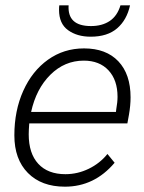

<svg xmlns="http://www.w3.org/2000/svg" viewBox="-20 -692 543 722"><path d="M471 -326Q471 -296 465 -261L459 -228H90Q88 -202 88 -187Q88 -115 124 -76Q160 -37 226 -37Q272 -37 314 -57.5Q356 -78 384 -113L411 -80Q335 10 224 10Q136 10 85 -41.5Q34 -93 34 -183Q34 -276 67.5 -350.5Q101 -425 160.5 -467.5Q220 -510 296 -510Q379 -510 425 -461.5Q471 -413 471 -326ZM422 -328Q422 -391 388 -427.5Q354 -464 295 -464Q223 -464 169.5 -411Q116 -358 97 -271H416L417 -280Q422 -308 422 -328ZM202 -655Q202 -666 203 -672H238Q233 -594 322 -594Q364 -594 392.5 -613Q421 -632 433 -672H469Q457 -617 420.5 -585.5Q384 -554 321 -554Q270 -554 236 -578.5Q202 -603 202 -655Z"/></svg>

Font: Sarabun ExtraLight
Style: Italic
Weight: 275
Italic angle: -10°
Designer: Suppakit Chalermlarp | Katatrad Co.,Ltd.
Foundry: Cadson Demak Co.,Ltd.
Version: Version 1.000; ttfautohint (v1.6)